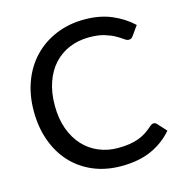

<svg xmlns="http://www.w3.org/2000/svg" viewBox="-108 -824 883 931"><g transform="rotate(-15 333.5 -359.0)"><path d="M591.5 -152Q600 -152 606.5 -145.5L647.5 -100.5Q603.5 -49 540.2 -20.5Q477 8 388.5 8Q310.5 8 247.2 -19Q184 -46 139.2 -94.5Q94.5 -143 70.2 -210.5Q46 -278 46 -359Q46 -440 71.5 -507.5Q97 -575 143.5 -623.2Q190 -671.5 254.8 -698.5Q319.5 -725.5 397.5 -725.5Q474 -725.5 533.2 -700.5Q592.5 -675.5 636.5 -634L602.5 -586Q599 -581 594.2 -577.8Q589.5 -574.5 581 -574.5Q571.5 -574.5 558.8 -584Q546 -593.5 525.2 -605.2Q504.5 -617 473.5 -626.5Q442.5 -636 397 -636Q343 -636 297.8 -617Q252.5 -598 220 -562.5Q187.5 -527 169.5 -475.5Q151.5 -424 151.5 -359Q151.5 -293 170.2 -241.2Q189 -189.5 221.8 -154Q254.5 -118.5 299 -99.8Q343.5 -81 394.5 -81Q426 -81 451 -84.8Q476 -88.5 497.2 -96Q518.5 -103.5 537 -115.5Q555.5 -127.5 574 -144Q578 -147.5 582.2 -149.8Q586.5 -152 591.5 -152Z"/></g></svg>

Font: Lato Medium
Style: Regular
Weight: 500
Designer: Lukasz Dziedzic
Foundry: tyPoland Lukasz Dziedzic
Version: Version 2.006; 2014-01-15